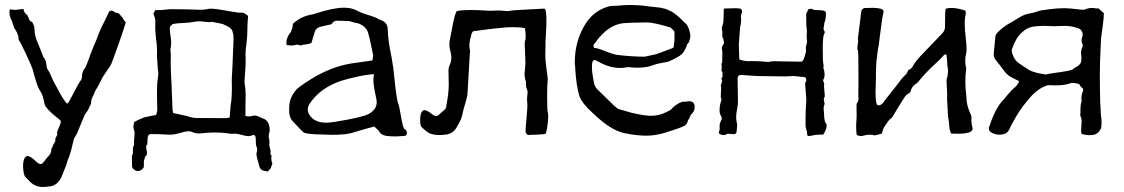

<svg xmlns="http://www.w3.org/2000/svg" viewBox="-20 -535 4472 764"><path d="M159.2 209 158.2 208.5Q153.8 209 148.9 209Q135.7 209 121.6 203.4Q107.4 197.8 91.3 179.7L80.1 168Q76.2 163.6 73.7 148.4Q71.8 137.7 71.8 126Q71.8 102.1 80.1 90.8Q83.5 85.9 89.4 85.9Q100.6 85.9 119.6 104Q133.3 117.7 141.6 117.7Q148.4 117.7 155.3 107.9Q164.1 95.7 170.9 88.6Q177.7 81.5 181.6 74.2Q182.6 68.4 184.6 62V53.7L186.5 55.2Q190.4 42.5 200.7 24.9L200.2 22L200.7 17.1L200.2 16.6Q200.2 15.1 204.1 8.5Q208 2 208 -0.5Q208 -1.5 207.5 -2Q207 -2.4 206.5 -4.4Q206.5 -10.7 219.7 -41Q221.7 -45.9 221.7 -46.9Q221.7 -47.9 221.2 -47.9V-49.8Q222.2 -50.3 222.2 -51.3Q222.2 -56.2 201.2 -71.8Q187.5 -82.5 176.5 -93.8Q165.5 -105 165.5 -106.9Q159.7 -111.8 157.2 -122.1Q149.4 -160.6 141.1 -170.9Q136.2 -177.7 132.8 -186.5Q130.9 -191.9 128.4 -196.3Q114.3 -239.3 111.3 -254.4Q108.9 -265.1 85 -316.9Q61 -368.7 55.2 -374.5Q53.2 -380.9 53.2 -382.3Q53.7 -383.8 53.7 -385.7Q53.7 -389.6 51.3 -395.5Q46.9 -409.2 40 -418.5Q35.2 -424.8 33.7 -431.6Q33.2 -434.1 32.2 -436.8Q31.2 -439.5 30.3 -442.4Q28.3 -450.2 24.4 -457.5Q17.6 -470.7 17.6 -487.3Q17.6 -492.2 18.6 -497.6Q36.1 -495.6 41 -495.6Q47.9 -496.1 73.2 -499.5Q76.2 -482.9 85.9 -477.5Q91.3 -472.7 93.8 -463.4Q97.7 -449.2 108.4 -447.3Q114.3 -435.1 115.7 -431.2L117.7 -413.6Q118.2 -394 127.4 -371.6Q152.8 -307.1 154.3 -304.7Q163.1 -296.4 164.6 -277.8Q164.6 -275.9 165 -275.4Q165.5 -264.6 169.4 -259.3Q179.2 -245.1 184.6 -229.5Q189.5 -216.8 196.3 -205.1Q200.2 -199.2 206.5 -186.5Q232.9 -135.3 247.1 -122.1Q252.4 -127.4 254.4 -129.9Q293 -205.1 302.2 -216.3Q306.2 -221.2 306.2 -231Q306.6 -250 317.9 -264.2Q323.7 -272.5 332.5 -297.9Q338.9 -317.9 352.1 -349.6Q364.3 -376.5 368.7 -390.1Q380.9 -422.9 398.9 -457L414.6 -489.3Q418.5 -492.2 422.9 -492.7Q428.7 -492.7 433.8 -488.3Q439 -483.9 444.8 -483.9H446.3Q450.7 -483.9 454.6 -479.7Q458.5 -475.6 461.2 -471.9Q463.9 -468.3 464.8 -467.3Q468.8 -465.3 472.7 -455.1Q474.6 -452.1 476.8 -450.2Q479 -448.2 480.5 -446.3Q478.5 -436 451.9 -359.9Q425.3 -283.7 419.4 -273.9Q410.2 -259.3 398.9 -243.7L392.1 -233.4Q390.6 -232.9 380.9 -212.9Q367.7 -186.5 359.9 -174.8Q356.9 -169.9 355.2 -164.3Q353.5 -158.7 351.1 -154.3Q342.8 -140.1 342.8 -130.1Q342.8 -120.1 338.4 -114.7Q335.9 -111.3 333 -102.5Q329.6 -95.2 325.2 -89.8Q320.8 -84.5 317.4 -78.6L303.7 -45.9Q298.3 -32.2 293.2 -20.3Q288.1 -8.3 285.6 -2.4L277.8 10.7Q273.4 16.6 270.5 32.2Q260.7 77.6 249.5 102.1Q244.6 122.6 236.3 140.1L229.5 156.7Q215.8 199.7 180.7 206.5Q174.3 207.5 159.7 208.5H159.2Z M1045.4 147.5Q1026.9 145 1020 140.1Q1014.2 134.3 1012.7 129.4Q1000.5 87.9 1000.5 78.6Q1000.5 73.7 1002 69.1Q1003.4 64.5 1003.4 61Q1003.4 55.7 1001.5 50.3Q999.5 43 998.5 43V43.9Q998 17.6 997.6 14.6Q996.6 2 988.8 2Q986.8 2 984.9 2.9Q976.1 6.8 967.8 6.8Q959.5 6.8 944.3 2.4Q936.5 0 928.2 -1.5Q925.8 -1.5 922.1 -2.4Q918.5 -3.4 913.6 -3.4Q911.1 -3.4 908.4 -2.9Q905.8 -2.4 901.4 -2.4Q866.7 -7.8 833.5 -7.8Q809.1 -7.8 784.7 -4.9Q778.3 -3.9 772 -3.9Q757.3 -3.9 743.2 -10.3Q737.3 -12.7 731.4 -12.7Q717.8 -12.7 690.9 -4.4Q671.9 1 651.9 1Q644 1 635.7 0Q609.4 -1.5 582.5 -1.5Q575.2 -1.5 572 1.5Q568.8 4.4 567.9 12.2Q566.9 13.2 566.4 34.7Q566.4 42 564.9 42Q564.5 42 563.5 40.5Q561.5 45.9 561.5 51.3Q561.5 54.7 562.5 58.6Q564.9 67.9 564.9 74.2Q564.9 85 558.1 86.9Q556.6 90.3 554.2 100.6L553.7 100.1Q552.2 100.1 552.2 128.9Q551.8 132.8 544.7 139.2Q537.6 145.5 527.8 145.5Q519 145.5 510.3 136.7Q505.4 131.8 505.4 125.5Q505.4 90.8 504.9 86.4Q504.9 84 505.9 81.5Q508.8 80.6 508.8 72.3Q508.8 52.2 509.3 49.8Q513.7 47.4 513.7 36.1L513.2 27.8Q513.2 18.6 514.2 16.6L515.6 -4.4Q515.6 -11.7 513.2 -18.3Q510.7 -24.9 510.7 -31.2Q510.7 -37.6 513.7 -43.5Q512.2 -44.4 512.2 -45.9Q512.2 -50.8 553.2 -67.9Q588.4 -74.7 601.1 -77.6Q606 -89.8 606 -102.1L605.5 -109.4Q605.5 -130.4 604.5 -165.5Q604.5 -203.1 608.4 -226.1Q609.9 -234.4 609.9 -242.2Q609.9 -251.5 607.9 -260.7Q604.5 -305.2 604.5 -314L605 -334Q605 -350.6 599.6 -394Q597.7 -410.6 597.7 -427.2Q597.7 -437.5 598.1 -447.3Q598.1 -451.2 597.9 -455.3Q597.7 -459.5 595.9 -465.1Q594.2 -470.7 590.3 -480.5Q591.8 -483.9 593.8 -487.3Q595.7 -490.7 597.7 -494.6Q629.4 -494.6 642.1 -497.1Q651.4 -498.5 668.9 -498.5Q700.2 -498.5 729.5 -497.6Q765.1 -496.1 777.8 -496.1Q793.9 -496.1 804.2 -498.5Q811 -500.5 819.3 -500.5Q839.4 -500.5 893.6 -490.2Q927.2 -484.4 935.1 -484.4L939.9 -484.9Q951.7 -484.9 962.4 -475.1Q966.8 -474.6 966.8 -466.8Q966.8 -461.9 965.8 -453.1Q964.4 -439.5 964.4 -415.8Q964.4 -392.1 960.4 -358.4Q957 -339.8 957 -320.3L957.5 -294.4Q957.5 -277.8 956.1 -256.3Q953.6 -231 953.1 -206.5Q957.5 -181.2 957.5 -155.3Q957.5 -141.6 957 -128.4Q956.5 -110.4 956.5 -73.7Q963.4 -71.8 969.7 -71.8Q976.6 -71.8 982.4 -73.5Q988.3 -75.2 994.1 -75.2Q1002.9 -75.2 1033.7 -60.5Q1042.5 -55.7 1047.4 -45.4Q1053.2 -32.2 1053.2 -18.1Q1053.2 -11.7 1051.8 -8.3Q1049.3 -2 1049.3 5.9L1050.3 19.5Q1050.3 18.1 1051.3 16.6Q1052.2 18.6 1052.2 33.7Q1051.3 38.6 1051.3 40.5Q1051.3 45.9 1055.7 59.6Q1056.6 62 1056.6 65.4Q1056.6 73.2 1056.2 78.1Q1056.2 80.6 1059.6 81.5Q1060.1 83 1060.1 85L1059.6 94.7Q1059.6 106.4 1063 111.8L1063.5 116.2Q1063.5 122.1 1059.6 126Q1059.6 132.3 1054.7 137.2Q1049.8 142.1 1045.4 147.5ZM873 -64.9Q882.8 -64.9 893.1 -66.9L894 -70.3Q895.5 -77.6 895.5 -82L895 -87.9Q895 -90.3 896 -92.8Q897 -112.8 898.9 -123.5Q900.9 -134.3 901.9 -154.8Q902.8 -172.4 902.8 -178.7L902.3 -221.7L904.8 -267.6L908.7 -361.8L909.2 -381.8Q909.2 -395.5 907.7 -400.4Q906.7 -402.3 906.2 -405.3Q904.8 -423.3 872.6 -436.5L864.7 -439.9Q843.8 -443.8 823.2 -448.2Q817.4 -446.8 810.5 -446.8L794.9 -448.2Q784.2 -450.2 773.4 -450.2Q763.2 -450.2 752.9 -448.2Q731.9 -444.3 709.7 -443.6Q687.5 -442.9 667 -439.5Q661.6 -433.1 659.7 -432.4Q657.7 -431.6 657.2 -430.9Q656.7 -430.2 655.8 -422.9Q655.8 -407.7 658.7 -390.6Q661.1 -377.4 661.1 -365.2Q661.1 -351.6 658.2 -338.9V-334.5Q659.7 -322.3 659.7 -309.6L659.2 -290.5Q659.2 -270 661.6 -213.9L662.1 -210.9L666.5 -99.6Q666.5 -97.7 668.9 -85.4L688.5 -81.1Q725.6 -73.2 732.4 -70.8Q748 -65.4 764.2 -65.4Z M1280.3 -46.9Q1292.5 -46.9 1319.3 -51.3Q1423.8 -68.4 1447.8 -82Q1479 -99.1 1479 -128.9Q1479 -137.2 1474.6 -155.3Q1465.8 -196.8 1465.8 -216.8Q1465.8 -230.5 1468.8 -239.7Q1443.4 -238.8 1406.2 -231Q1358.9 -220.2 1337.4 -213.4Q1255.4 -185.5 1213.9 -125Q1204.6 -111.8 1204.6 -99.1Q1204.6 -80.6 1223.1 -64Q1243.7 -46.9 1275.4 -46.9ZM1556.2 7.8Q1531.7 7.8 1518.6 5.9Q1493.7 2 1487.8 -14.2L1469.2 -31.7Q1403.3 -13.7 1384.3 -7.3Q1359.9 1.5 1296.9 1.5Q1282.2 1.5 1272 0.5Q1200.7 -0.5 1188.5 -7.8Q1183.1 -11.2 1146.5 -50.8Q1130.4 -66.9 1130.4 -94.7L1130.9 -108.9Q1130.9 -148.4 1163.1 -182.6Q1168.9 -188 1191.9 -203.6Q1212.4 -216.3 1219.2 -221.2Q1297.9 -269.5 1378.9 -282.7L1461.9 -294.4Q1464.8 -310.1 1464.8 -315.4Q1452.1 -380.4 1444.6 -405Q1437 -429.7 1407.2 -441.4L1385.7 -446.3Q1372.1 -451.7 1359.4 -451.7L1316.9 -452.6Q1304.7 -449.2 1299.8 -439.5Q1299.3 -438 1291.3 -436.8Q1283.2 -435.5 1273.9 -432.9Q1264.6 -430.2 1255.9 -428.7Q1236.3 -424.3 1231.4 -405.3L1219.2 -363.8Q1201.2 -357.4 1187.5 -357.4Q1181.2 -354.5 1175.8 -354.5Q1171.4 -354.5 1167.5 -356.4Q1166.5 -357.4 1163.6 -357.4Q1161.6 -357.4 1159.2 -356.9Q1156.7 -356.4 1154.1 -356Q1151.4 -355.5 1149.9 -354.7Q1148.4 -354 1141.1 -354Q1131.3 -354 1120.1 -356.4L1119.6 -366.2Q1119.6 -385.7 1137.2 -407.7Q1144.5 -422.9 1145.5 -439.9Q1175.8 -469.7 1221.7 -477.5Q1228 -478.5 1237.8 -481.9Q1307.1 -504.4 1349.1 -504.4Q1380.9 -504.4 1403.8 -491.2Q1410.2 -487.3 1422.4 -482.9Q1476.1 -465.8 1481.7 -461.7Q1487.3 -457.5 1491.7 -456.1Q1522 -448.2 1522.9 -418Q1523.9 -372.6 1538.1 -307.6Q1545.9 -265.1 1549.8 -219.2Q1559.1 -132.8 1565.4 -120.6Q1568.4 -114.3 1574.2 -79.6Q1584 -21 1590.3 -20.8Q1596.7 -20.5 1599.1 -6.8Q1599.1 4.9 1589.8 5.9Q1570.8 7.3 1556.2 7.8Z M2082 2.4Q2072.3 -1 2071.3 -12.2Q2071.3 -27.8 2074.2 -54.7Q2078.6 -103 2078.6 -114.7Q2078.6 -122.6 2077.9 -127.9Q2077.1 -133.3 2077.1 -138.7Q2077.1 -146.5 2078.1 -153.8Q2079.1 -161.1 2079.6 -168.5Q2079.1 -173.3 2077.1 -178.7Q2072.8 -187.5 2072.8 -200.2V-206.1L2073.2 -208L2072.8 -210Q2067.4 -225.6 2067.4 -240.2Q2067.4 -245.6 2067.9 -250.5L2068.4 -253.4Q2068.8 -261.2 2069.8 -269.5Q2070.8 -277.8 2070.8 -286.6L2067.9 -360.8Q2067.9 -367.2 2069.8 -373.3Q2071.8 -379.4 2071.8 -390.1Q2071.8 -408.2 2068.8 -422.4L2063 -423.8Q2051.3 -426.8 2022 -426.8Q1998 -426.8 1981.4 -424.8L1974.6 -424.3Q1931.6 -420.4 1862.3 -410.6Q1861.8 -409.2 1859.9 -407Q1857.9 -404.8 1856.4 -400.4L1853.5 -388.2Q1847.7 -369.1 1847.7 -353.5Q1847.7 -345.2 1849.6 -337.9Q1850.6 -335.4 1850.6 -332.5Q1850.6 -330.6 1850.1 -328.9Q1849.6 -327.1 1848.6 -306.2Q1846.7 -267.6 1844.2 -229.5Q1841.8 -198.7 1839.8 -156.2Q1839.8 -153.8 1836.7 -142.8Q1833.5 -131.8 1830.1 -119.4Q1826.7 -106.9 1824 -97.9Q1821.3 -88.9 1821.3 -86.4Q1816.9 -60.1 1802.7 -38.6L1797.9 -29.8Q1782.7 -1 1749.5 1Q1737.8 2.4 1726.6 2.4Q1710.9 2.4 1695.3 -2Q1682.6 -6.3 1668 -20Q1663.6 -23.9 1657.7 -29.3Q1651.9 -34.7 1651.9 -57.6Q1651.9 -82.5 1660.2 -92.3Q1663.6 -96.7 1669.4 -96.7Q1678.7 -96.7 1695.3 -83.5Q1708.5 -73.2 1715.3 -73.2Q1721.7 -73.2 1728.5 -80.1Q1736.8 -88.4 1743.2 -93.3Q1749.5 -98.1 1752.9 -102.5Q1756.3 -106.9 1756.3 -114.3V-116.2Q1765.6 -162.1 1765.6 -200.7L1765.1 -225.6Q1764.6 -234.9 1764.6 -252.4Q1764.6 -267.6 1770.3 -278.6Q1775.9 -289.6 1775.9 -306.6Q1775.9 -319.3 1772 -331.8Q1768.1 -344.2 1768.1 -357.4L1768.6 -368.2Q1769.5 -371.1 1771 -381.8L1779.3 -424.3Q1790.5 -486.3 1798.3 -490.7Q1813 -495.1 1856.9 -495.1Q1888.7 -495.1 1905.8 -493.2Q1917.5 -492.2 1929.2 -492.2L1946.3 -492.7Q1952.6 -493.2 1959.5 -493.2Q1972.7 -493.2 1986.3 -491.7Q1996.1 -490.7 2001.5 -490.7Q2004.9 -490.7 2013.7 -492.7Q2020 -494.1 2050 -495.6Q2080.1 -497.1 2131.3 -500L2139.2 -500.5L2147 -500Q2154.3 -497.6 2154.3 -451.7Q2154.3 -428.7 2151.4 -383.3L2150.9 -375Q2150.9 -362.3 2150.4 -349.4Q2149.9 -336.4 2149.9 -322.3Q2149.9 -291 2154.8 -258.3Q2158.2 -237.8 2159.7 -219.7Q2159.7 -211.9 2158.7 -206.5Q2157.2 -196.3 2157.2 -147.9Q2157.2 -96.2 2159.4 -90.6Q2161.6 -85 2161.6 -71.3Q2161.1 -57.6 2159.2 -42Q2154.3 -3.4 2149.9 -2Q2145.5 -0.5 2111.3 1Q2087.9 1 2082 2.4Z M2545.9 -309.6 2590.8 -319.3Q2594.7 -320.3 2640.1 -337.4Q2657.7 -343.3 2660.6 -347.2Q2664.1 -373.5 2664.1 -380.4Q2664.1 -382.3 2663.6 -383.8L2664.1 -399.4Q2664.1 -409.7 2662.6 -411.1L2647.9 -425.8Q2580.1 -445.8 2554.7 -445.8Q2483.4 -444.8 2461.9 -442.9Q2399.4 -437 2348.6 -365.2Q2341.3 -357.9 2341.3 -352.5Q2341.3 -348.1 2344.7 -344.2Q2355.5 -344.2 2378.4 -335.4Q2425.8 -315.9 2441.9 -315.9Q2495.6 -309.6 2539.6 -309.6ZM2552.2 4.9Q2514.2 4.9 2465.8 -4.9Q2410.6 -15.6 2338.4 -85.4Q2295.4 -124 2285.2 -153.8Q2272.9 -194.3 2269 -262.2Q2268.6 -276.4 2267.6 -277.3L2267.1 -285.6Q2267.1 -375.5 2312.5 -444.3Q2347.2 -496.1 2407.2 -510.7Q2423.3 -512.2 2438 -512.2Q2460.9 -515.1 2483.4 -515.1Q2526.9 -515.1 2559.1 -509.8Q2583.5 -506.8 2608.4 -504.4L2628.9 -499.5L2653.3 -488.8Q2677.7 -472.7 2697.3 -451.7Q2702.6 -445.8 2707 -442.9Q2720.7 -432.6 2727.1 -395.5Q2727.1 -387.2 2724.6 -377Q2720.7 -361.8 2712.9 -357.9V-356.9Q2712.9 -349.6 2705.6 -337.9L2700.2 -328.1Q2689.5 -311 2639.6 -289.6Q2597.2 -282.7 2579.6 -275.9Q2552.7 -265.6 2517.1 -265.6Q2499 -265.6 2479 -268.1Q2462.9 -264.6 2447.3 -264.6Q2409.2 -264.6 2372.1 -283.7L2346.7 -296.9Q2339.8 -294.9 2336.9 -287.6Q2335.4 -278.3 2335.4 -268.1Q2335.4 -256.8 2336.9 -244.1L2343.3 -205.1Q2346.7 -188 2362.3 -174.3L2425.3 -112.8Q2437.5 -102.1 2441.4 -101.1L2496.1 -85.4Q2547.4 -74.2 2569.8 -74.2Q2601.6 -74.2 2630.4 -88.4Q2639.2 -92.3 2647.9 -97.2Q2669.9 -121.6 2694.3 -129.9L2707 -130.4Q2719.2 -132.3 2721.2 -132.3Q2744.1 -132.3 2744.1 -109.9L2743.7 -104.5Q2743.7 -91.3 2728.5 -77.6L2721.7 -61.5Q2718.3 -58.1 2717.3 -55.7Q2715.3 -42 2704.1 -34.7Q2688.5 -25.9 2625.5 -6.8Q2587.4 4.9 2552.2 4.9Z M3200.2 6.3Q3192.4 6.3 3191.9 1Q3191.9 -10.7 3188 -21.5Q3185.5 -28.3 3185.5 -34.7V-73.2Q3185.5 -89.8 3188.5 -139.6Q3186 -178.7 3184.1 -198.2V-205.1Q3184.6 -207.5 3186.5 -210Q3188.5 -212.4 3188.5 -214.4L3188 -219.2Q3187.5 -228.5 3176.8 -228.8Q3166 -229 3155.8 -230.7Q3145.5 -232.4 3134.3 -232.4Q3127 -232.4 3120.1 -231.7Q3113.3 -231 3104.5 -231Q3095.2 -231.4 3069.3 -231.4Q2996.1 -231.4 2955.6 -234.9Q2932.6 -236.8 2928.7 -236.8Q2923.8 -236.8 2919.9 -234.9Q2915 -229 2915 -222.2L2916.5 -128.4Q2916.5 -119.6 2913.6 -104Q2909.2 -83 2909.2 -68.4Q2909.2 -55.7 2912.6 -43.5Q2913.6 -41.5 2913.6 -39.1Q2911.1 -16.1 2911.1 -12Q2911.1 -7.8 2909.2 -5.4Q2908.2 -2.4 2900.4 -1L2874.5 -2.9Q2867.7 2.4 2858.9 2.4Q2852.1 2.4 2845.2 -1Q2840.3 -3.9 2840.3 -8.3Q2843.8 -16.6 2843.8 -24.9L2843.3 -31.7Q2843.3 -44.4 2850.6 -58.1Q2852.1 -60.5 2852.1 -64.9Q2852.1 -68.8 2849.6 -72.3Q2843.3 -83 2843.3 -94.7Q2843.3 -116.2 2848.6 -130.4Q2850.6 -133.8 2850.6 -137.2Q2850.6 -141.6 2849.4 -144.3Q2848.1 -147 2848.1 -152.3Q2848.1 -159.7 2849.6 -184.1Q2849.6 -190.4 2848.6 -193.4Q2847.7 -194.3 2847.7 -195.3Q2847.7 -196.8 2848.6 -197.8Q2853 -205.1 2853 -212.9Q2853 -217.3 2851.1 -222.2Q2851.1 -225.6 2852.1 -226.1Q2855 -228.5 2855.5 -231Q2855.5 -233.9 2855 -235.8Q2854.5 -237.8 2854.5 -240.7L2855 -244.1Q2855 -249.5 2851.1 -253.9L2850.6 -256.8Q2850.6 -258.3 2851.1 -260Q2851.6 -261.7 2852.1 -264.2L2850.6 -283.2L2853.5 -283.7Q2853.5 -300.8 2854 -309.3Q2854.5 -317.9 2854.5 -326.7Q2854.5 -330.6 2853.5 -334.5Q2852.5 -338.4 2852.5 -341.8Q2852.5 -351.1 2859.4 -359.9Q2860.8 -361.8 2860.8 -364.7Q2860.8 -368.2 2860.4 -370.1Q2858.4 -375.5 2858.4 -380.4Q2854 -386.2 2854 -392.1L2854.5 -405.8Q2854.5 -410.2 2853.3 -413.8Q2852.1 -417.5 2852.1 -419.9Q2852.1 -423.3 2853 -426.8Q2856.4 -437 2858.4 -447.3Q2859.9 -480.5 2860.4 -501L2909.7 -502.4Q2914.1 -502 2918.2 -501.5Q2922.4 -501 2925.8 -501Q2933.1 -495.6 2933.1 -489.3Q2933.1 -486.8 2932.1 -484.4Q2928.2 -476.6 2928.2 -468.3Q2928.2 -463.4 2929.2 -458.5Q2929.2 -441.9 2924.8 -425.3Q2921.9 -389.6 2919.9 -357.4Q2919.9 -347.7 2921.9 -298.3Q2940.9 -291.5 2960.4 -291.5L2967.3 -292Q2998 -292 3023.9 -289.6Q3029.3 -288.6 3034.7 -288.6Q3043.9 -288.6 3054.2 -291.5Q3062.5 -291.5 3106.7 -290.5Q3150.9 -289.6 3168 -289.6Q3178.7 -289.6 3187.5 -331.5Q3186.5 -336.9 3186.5 -341.8Q3186.5 -350.6 3189.5 -359.4Q3191.4 -363.8 3191.4 -368.2L3189.9 -389.2L3190.9 -410.6Q3190.9 -420.9 3188.5 -431.6Q3188 -435.1 3188 -477.5Q3188 -482.9 3194.3 -492.7Q3196.3 -495.6 3197.3 -498Q3201.2 -500 3207.5 -500Q3210.9 -499.5 3219.2 -495.6Q3252 -494.1 3255.4 -493.2Q3266.6 -489.3 3266.6 -484.4Q3266.6 -457.5 3260.7 -445.8Q3260.7 -443.4 3259.8 -439.5Q3258.8 -435.5 3258.3 -429.2Q3258.3 -427.2 3257.6 -425Q3256.8 -422.9 3256.8 -421.4Q3256.8 -418 3259.3 -413.8Q3261.7 -409.7 3261.7 -406.2Q3261.7 -404.3 3258.8 -397.9Q3253.9 -387.7 3253.9 -342.3Q3253.9 -293 3255.9 -282.7Q3257.3 -278.3 3257.3 -273.4Q3257.3 -269.5 3256.3 -265.1Q3256.3 -262.2 3257.8 -260.7Q3261.2 -249 3261.2 -236.8Q3261.2 -227.5 3255.9 -217.8Q3255.4 -216.3 3255.4 -213.9Q3255.4 -212.4 3255.9 -211.9Q3259.8 -205.6 3259.8 -199.2Q3259.8 -195.8 3258.8 -192.4Q3258.8 -188.5 3262.2 -151.4Q3257.8 -145.5 3257.8 -138.7Q3257.8 -136.2 3261.2 -123.5Q3261.2 -121.1 3260.7 -119.6Q3257.3 -111.3 3257.3 -103Q3257.3 -98.6 3258.1 -94.5Q3258.8 -90.3 3258.8 -85.9Q3259.3 -63 3261.2 -58.1Q3261.7 -49.8 3265.6 -45.7Q3269.5 -41.5 3269.5 -36.6Q3269.5 -20.5 3255.4 1L3247.6 0.5Q3226.6 0.5 3203.6 5.9Z M3405.3 6.3Q3397 6.3 3389.2 2Q3386.7 -12.2 3386.7 -30.3L3387.2 -46.9Q3388.7 -62 3388.7 -77.6L3388.2 -116.2Q3388.2 -123 3392.1 -127.9Q3396 -132.8 3396 -141.1Q3396 -142.6 3395.8 -144.3Q3395.5 -146 3395.5 -157.7Q3396 -180.7 3396 -229.5Q3396 -330.1 3393.6 -335.4Q3391.6 -337.9 3391.6 -342.8Q3391.6 -350.1 3393.3 -360.4Q3395 -370.6 3395 -373.5Q3395 -376 3394.3 -377.7Q3393.6 -379.4 3393.6 -381.8L3401.4 -441.4Q3406.2 -488.8 3408.4 -493.9Q3410.6 -499 3418.5 -502.9L3455.6 -503.9Q3488.8 -502.4 3494.1 -494.6Q3495.6 -492.2 3495.6 -488.8Q3495.6 -484.9 3494.1 -479.5Q3490.7 -467.3 3481.4 -393.1Q3478 -364.3 3476.6 -355.5Q3473.1 -338.4 3471.2 -321.8Q3470.7 -314.9 3469.7 -308.6Q3465.3 -282.7 3465.3 -217.3Q3463.9 -186.5 3463.9 -168Q3463.9 -121.1 3472.2 -116.7L3478 -115.7Q3489.7 -118.7 3494.6 -127Q3508.8 -146.5 3522.2 -162.6Q3535.6 -178.7 3548.3 -195.8Q3566.4 -221.2 3579.6 -233.9Q3590.3 -243.7 3592.3 -252Q3592.3 -254.9 3596.2 -256.8Q3608.9 -262.2 3616.2 -278.3Q3628.9 -298.8 3654.3 -323.7L3728.5 -401.4Q3739.7 -412.1 3740.2 -426.3Q3740.7 -495.1 3742.7 -499L3743.7 -500.5Q3753.4 -503.4 3766.1 -503.4Q3789.6 -503.4 3821.8 -492.7Q3823.2 -486.8 3823.2 -483.4Q3823.2 -479 3822.3 -475.6Q3818.8 -467.3 3818.8 -441.4Q3818.8 -417.5 3822.5 -387.5Q3826.2 -357.4 3826.2 -335.4Q3826.2 -329.1 3824.7 -323.2Q3820.8 -308.1 3820.8 -293.5Q3820.8 -280.3 3823.7 -267.1Q3824.7 -265.6 3824.7 -262.2Q3821.3 -235.4 3821.3 -209.5Q3821.3 -181.2 3825.2 -153.3Q3825.2 -114.3 3843.8 -77.1Q3845.7 -73.2 3845.7 -68.4Q3845.2 -65.9 3845.2 -56.2Q3845.2 -41.5 3849.6 -26.9L3850.1 -22.9Q3850.1 -2.9 3791.5 -2.9L3764.6 -3.4Q3761.7 -12.7 3759.8 -17.6Q3758.8 -18.6 3758.3 -24.4Q3755.4 -58.1 3753.7 -64.2Q3752 -70.3 3752 -76.7Q3751.5 -91.8 3750.5 -106Q3749 -123.5 3748.5 -141.6L3749 -161.6Q3749 -172.4 3748 -182.6Q3746.6 -196.8 3746.6 -218.3Q3746.6 -221.7 3748.5 -224.9Q3750.5 -228 3752.4 -251Q3752.4 -257.3 3751.5 -263.7Q3749 -274.9 3749 -286.6Q3749 -298.3 3746.1 -317.4Q3743.2 -318.4 3741.2 -318.4Q3738.3 -318.4 3735.8 -315.4Q3718.8 -296.4 3700.7 -280.3Q3670.9 -253.4 3641.1 -218.3Q3632.8 -207 3627 -203.1Q3607.4 -191.4 3604.5 -173.8Q3603.5 -168.5 3599.1 -165.5Q3588.4 -159.7 3582 -151.9Q3577.1 -145.5 3566.9 -128.4Q3554.2 -108.9 3542.2 -88.1Q3530.3 -67.4 3528.3 -65.9Q3516.1 -58.1 3507.8 -43Q3494.1 -25.9 3491.7 -11.7Q3491.2 -8.8 3487.3 -2.4Q3484.4 -1.5 3466.8 2.4Q3462.4 3.9 3460.4 3.9Q3451.7 1 3441.4 1Q3427.7 1 3413.1 5.4Q3409.2 6.3 3405.3 6.3Z M4316.9 2.9Q4304.2 2.9 4292 0L4285.2 -1L4283.7 -4.4Q4281.7 -8.3 4281.7 -12.7L4283.7 -46.4L4284.2 -52.7Q4284.2 -62.5 4279.8 -72.3Q4278.3 -75.2 4278.3 -78.1Q4278.3 -80.6 4279.3 -82.5V-101.1Q4279.3 -118.7 4283.7 -131.3V-133.8L4283.2 -143.1Q4283.2 -158.7 4289.6 -173.8Q4290.5 -176.3 4290.5 -178.7Q4290.5 -182.1 4284.9 -186.3Q4279.3 -190.4 4274.4 -200.2Q4260.3 -205.1 4249 -205.1Q4240.7 -205.1 4233.9 -202.1Q4213.9 -195.3 4180.7 -195.3Q4168.5 -195.3 4158.2 -195.8L4154.8 -196.3L4149.4 -195.8Q4112.3 -185.1 4079.3 -147.7Q4046.4 -110.4 4024.4 -73Q4002.4 -35.6 3998.5 -24.9Q3995.6 -19 3992.2 -13.2Q3981 1 3956.5 1Q3942.9 1 3928.7 -5.6Q3914.6 -12.2 3914.6 -23.9Q3914.6 -27.8 3916.5 -31.2Q3941.4 -106.9 3972.7 -137.7Q3983.4 -149.9 3993.2 -162.1Q4006.3 -177.7 4013.2 -183.1Q4027.8 -193.8 4035.6 -211.4Q4031.7 -213.4 4028.8 -215.3Q4021 -219.7 4013.2 -223.1Q3990.2 -232.9 3977.1 -251Q3960 -274.4 3941.4 -297.4Q3934.1 -306.6 3934.1 -319.8Q3939.9 -382.8 3940.9 -390.4Q3941.9 -397.9 3948.7 -404.8Q3970.2 -427.7 4000.5 -444.3Q4011.7 -450.2 4022 -457Q4036.1 -465.3 4037.6 -466.3Q4055.7 -478 4079.6 -481.9Q4086.4 -482.9 4093.3 -484.9Q4107.4 -488.8 4114.7 -491.7Q4124.5 -494.6 4137.2 -495.6Q4146 -496.6 4154.3 -498Q4185.5 -502.4 4216.8 -502.4Q4234.9 -502.4 4281.7 -496.6Q4286.6 -496.1 4292 -496.1Q4294.9 -496.1 4296.9 -497.1Q4310.5 -503.4 4324.7 -503.4Q4333 -503.4 4340.8 -501.5H4351.1Q4355.5 -497.6 4360.6 -492.9Q4365.7 -488.3 4372.6 -482.4Q4372.6 -467.8 4367.7 -428.7Q4360.4 -384.8 4360.4 -360.8Q4360.4 -351.6 4359.4 -341.8Q4356.4 -284.7 4356.4 -232.9Q4356.4 -204.6 4356.9 -178.2Q4357.9 -150.4 4357.9 -125Q4358.4 -114.3 4359.4 -103.8Q4360.4 -93.3 4360.4 -81.5Q4360.4 -79.1 4361.3 -73.2Q4363.3 -63 4363.3 -49.3Q4363.3 -45.4 4362.8 -33Q4362.3 -20.5 4349.1 -7.3Q4339.4 2.9 4316.9 2.9ZM4143.1 -238.3Q4147.9 -241.2 4182.1 -245.6Q4237.3 -252.9 4247.6 -258.3Q4251 -260.3 4253.4 -262.7Q4257.8 -266.6 4263.2 -269Q4282.2 -278.3 4282.7 -295.9Q4283.2 -299.8 4283.2 -304.2L4282.7 -313Q4281.7 -318.4 4281.7 -324.2Q4281.7 -336.9 4287.1 -348.1Q4288.6 -351.1 4288.6 -354.5Q4288.1 -358.4 4286.6 -361.8Q4283.7 -368.2 4283.7 -375Q4283.7 -380.9 4285.9 -386.5Q4288.1 -392.1 4288.1 -397.5Q4288.1 -409.2 4277.8 -419.4Q4249.5 -432.1 4216.3 -432.1Q4209.5 -432.1 4202.1 -431.6Q4189 -430.7 4176.3 -430.7Q4165 -430.7 4154.3 -431.4Q4143.6 -432.1 4133.3 -432.1Q4118.7 -432.1 4097.7 -429.9Q4076.7 -427.7 4059.1 -416.5Q4035.6 -398.4 4025.4 -380.9Q4015.1 -363.3 4006.8 -339.8Q4005.9 -336.9 4005.9 -334Q4005.9 -324.2 4013.2 -309.1Q4020.5 -293.9 4031.2 -285.6Q4037.6 -281.7 4043.5 -277.3Q4058.6 -266.6 4074.2 -256.8Q4096.7 -244.6 4143.1 -238.3Z"/></svg>

Font: Kurland
Style: Regular
Weight: 400
Designer: GGBot
Version: 0.22